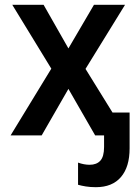

<svg xmlns="http://www.w3.org/2000/svg" viewBox="-20 -562 570 797"><path d="M24 0 193 -277 31 -542H161L264 -361L370 -542H499L335 -276L447 -95H518V54Q518 131 482 173Q446 215 378 215Q355 215 336.5 212Q318 209 304 205V113Q329 122 352 122Q381 122 396.5 105Q412 88 412 48V0H375L264 -193L153 0Z"/></svg>

Font: Noto Sans Mono Condensed SemiBold
Style: Regular
Weight: 600
Width: 3
Designer: Monotype Design Team
Foundry: Monotype Imaging Inc.
Version: Version 2.014